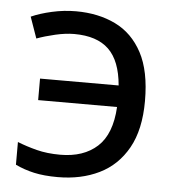

<svg xmlns="http://www.w3.org/2000/svg" viewBox="-45 -588 584 640"><g transform="rotate(5 247.0 -268.0)"><path d="M171 10Q125 10 91.5 2.5Q58 -5 29 -19V-95Q59 -83 94 -74Q129 -65 173 -65Q251 -65 297 -107Q343 -149 348 -240H84V-312H347Q340 -394 300.5 -432Q261 -470 185 -470Q156 -470 121.5 -462Q87 -454 60 -444L35 -515Q64 -528 104 -537Q144 -546 184 -546Q259 -546 316.5 -518Q374 -490 406.5 -429Q439 -368 439 -268Q439 -172 404.5 -110.5Q370 -49 309.5 -19.5Q249 10 171 10Z"/></g></svg>

Font: Noto Sans
Style: Regular
Weight: 400
Designer: Monotype Design Team
Foundry: Monotype Imaging Inc.
Version: Version 1.902